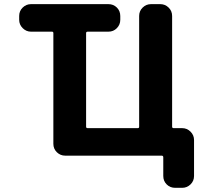

<svg xmlns="http://www.w3.org/2000/svg" viewBox="-20 -775 1040 933"><path d="M831.1 137.7Q806.6 137.7 790 121.1Q773.4 104.5 773.4 80.1V-10.7Q773.4 -18.6 765.6 -18.6H296.9Q273.4 -18.6 256.3 -35.2Q239.3 -51.8 239.3 -76.2V-614.3Q239.3 -621.1 232.4 -621.1H130.9Q107.4 -621.1 90.3 -638.2Q73.2 -655.3 73.2 -678.7V-697.3Q73.2 -721.7 90.3 -738.3Q107.4 -754.9 130.9 -754.9H506.8Q531.2 -754.9 547.9 -738.3Q564.5 -721.7 564.5 -697.3V-678.7Q564.5 -655.3 547.9 -638.2Q531.2 -621.1 506.8 -621.1H406.2Q398.4 -621.1 398.4 -614.3V-159.2Q398.4 -152.3 406.2 -152.3H649.4Q656.2 -152.3 656.2 -159.2V-697.3Q656.2 -721.7 673.3 -738.3Q690.4 -754.9 713.9 -754.9H758.8Q782.2 -754.9 799.3 -738.3Q816.4 -721.7 816.4 -697.3V-159.2Q816.4 -152.3 824.2 -152.3H865.2Q888.7 -152.3 905.8 -135.3Q922.9 -118.2 922.9 -94.7V80.1Q922.9 104.5 905.8 121.1Q888.7 137.7 865.2 137.7Z"/></svg>

Font: Rounded Mgen+ 2m bold
Style: Bold
Weight: 700
Designer: [Source Han Sans]
Ryoko NISHIZUKA  (kana & ideographs); Paul D. Hunt (Latin, Greek & Cyrillic); Wenlong ZHANG  (bopomofo
Version: Version 1.059.20150602